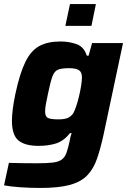

<svg xmlns="http://www.w3.org/2000/svg" viewBox="-21 -723 637 949"><path d="M178 206Q129 206 78.5 202.5Q28 199 -1 193L23 82Q54 83 91.5 83.5Q129 84 162 84Q211 84 240 80.5Q269 77 284.5 65.5Q300 54 308 31Q316 8 324 -29Q325 -38 327.5 -47Q330 -56 333 -65H325Q294 -26 256 -14Q218 -2 169 -2Q103 -2 70.5 -28.5Q38 -55 38 -126Q38 -177 55 -259Q77 -361 104.5 -417Q132 -473 173.5 -495.5Q215 -518 278 -518Q320 -518 357 -505Q394 -492 408 -448H417L434 -510H587L491 -58Q476 11 458.5 61.5Q441 112 410 144Q379 176 324 191Q269 206 178 206ZM268 -133Q296 -133 312.5 -139.5Q329 -146 341 -163Q347 -173 355 -196Q363 -219 369.5 -246.5Q376 -274 380 -299.5Q384 -325 384 -341Q384 -367 368.5 -376.5Q353 -386 321 -386Q285 -386 266.5 -379Q248 -372 238 -345Q228 -318 216 -259Q209 -228 205.5 -207Q202 -186 202 -172Q202 -146 217 -139.5Q232 -133 268 -133ZM302 -595 325 -703H453L431 -595Z"/></svg>

Font: Saira
Style: Bold Italic
Weight: 700
Italic angle: -12°
Designer: Hector Gatti with collaboration of the Omnibus-Type team
Foundry: Omnibus-Type
Version: Version 1.100; ttfautohint (v1.8.3)